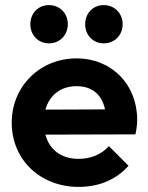

<svg xmlns="http://www.w3.org/2000/svg" viewBox="-20 -723 581 753"><path d="M289 10C367 10 436 -18 484 -73L407 -150C378 -117 336 -100 288 -100C221 -100 174 -135 158 -195L511 -196C516 -218 518 -236 518 -253C518 -392 418 -494 280 -494C137 -494 26 -385 26 -242C26 -96 138 10 289 10ZM99 -628C99 -586 129 -553 172 -553C215 -553 246 -586 246 -628C246 -670 215 -703 172 -703C129 -703 99 -670 99 -628ZM158 -293C174 -350 218 -385 280 -385C341 -385 379 -353 392 -294ZM314 -628C314 -586 344 -553 387 -553C430 -553 461 -586 461 -628C461 -670 430 -703 387 -703C344 -703 314 -670 314 -628Z"/></svg>

Font: MV Cash SemiBold
Style: Regular
Weight: 600
Designer: Rodrigo Fuenzalida
Foundry: fragTYPE
Version: Version 1.100;Glyphs 3.1.2 (3151)